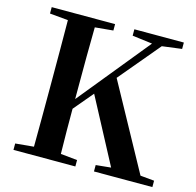

<svg xmlns="http://www.w3.org/2000/svg" viewBox="-107 -852 982 963"><g transform="rotate(15 383.5 -370.5)"><path d="M562 0H462.9V-33.2L541 -41L362.8 -377L277.8 -275.9Q277.8 -223.6 278.1 -164.3Q278.3 -105 279.8 -42L366.2 -33.2V0H44.9V-33.2L140.1 -42Q140.6 -116.2 140.9 -192.4Q141.1 -268.6 141.1 -346.2V-394Q141.1 -470.7 140.9 -546.6Q140.6 -622.6 140.1 -699.2L44.9 -708V-741.2H374V-708L279.8 -699.2Q278.3 -624 278.1 -547.6Q277.8 -471.2 277.8 -394V-326.2L578.1 -694.8L474.1 -708V-741.2H731V-708L628.9 -694.8L451.2 -482.9L693.8 -40L766.1 -33.2V0Z"/></g></svg>

Font: Source Han Serif TW
Style: Bold
Weight: 700
Designer: Ryoko NISHIZUKA Ë•øÂ°öÊ∂ºÂ≠ê (kana & ideographs); Frank Grie√ühammer (Latin, Greek & Cyrillic); Wenlong ZHANG Âº†ÊñáÈæô 
Foundry: Adobe
Version: Version 2.003;hotconv 1.1.1;makeotfexe 2.6.0